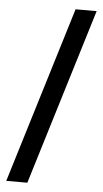

<svg xmlns="http://www.w3.org/2000/svg" viewBox="-59 -747 506 944"><g transform="rotate(5 194.0 -275.0)"><path d="M9 160 275 -710H379L113 160Z"/></g></svg>

Font: Source Serif 4 18pt
Style: Bold
Weight: 700
Designer: Frank Grießhammer
Foundry: Adobe Systems Incorporated
Version: Version 4.004;hotconv 1.0.116;makeotfexe 2.5.65601